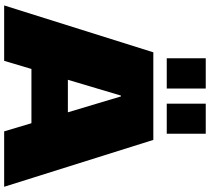

<svg xmlns="http://www.w3.org/2000/svg" viewBox="-62 -924 986 901"><g transform="rotate(90 430.5 -473.0)"><path d="M225 -700H636L856 0H596L432 -548H428L265 0H5ZM254 -299H607V-128H254ZM395 -946V-763H253V-946ZM607 -946V-763H466V-946Z"/></g></svg>

Font: Pathway Extreme 28pt Black
Style: Regular
Weight: 900
Designer: Eduardo Rodriguez Tunni
Foundry: Eduardo Rodriguez Tunni
Version: Version 1.001;gftools[0.9.26]